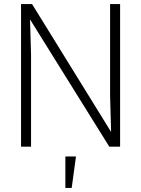

<svg xmlns="http://www.w3.org/2000/svg" viewBox="-20 -718 690 940"><path d="M83 0V-698H137L524 -72L519 -249V-698H568V0H515L127 -623L132 -450V0ZM300 202V48H352L331 202Z"/></svg>

Font: Azeret Mono Thin Thin
Style: Regular
Weight: 250
Version: Version 1.002